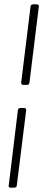

<svg xmlns="http://www.w3.org/2000/svg" viewBox="-20 -780 198 880"><path d="M77 -401 120 -750Q122 -760 131 -760H150Q154 -760 156.5 -757Q159 -754 158 -750L115 -401Q113 -391 104 -391H86Q77 -391 77 -401ZM20 70 62 -275Q64 -285 73 -285H91Q100 -285 100 -275L57 70Q57 74 54 77Q51 80 46 80H28Q18 80 20 70Z"/></svg>

Font: Barlow Semi Condensed ExLight
Style: Italic
Weight: 275
Width: 4
Italic angle: -7°
Designer: Jeremy Tribby
Foundry: Tribby Type
Version: Version 1.408